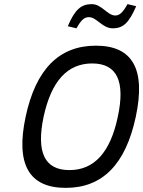

<svg xmlns="http://www.w3.org/2000/svg" viewBox="-20 -900 693 929"><path d="M298 9C120 9 55 -105 104 -335C153 -565 266 -679 444 -679C622 -679 686 -565 637 -335C588 -105 476 9 298 9ZM191 -335C155 -164 195 -77 316 -77C436 -77 514 -163 550 -335C587 -507 546 -593 426 -593C305 -593 228 -506 191 -335ZM308 -773 350 -763C373 -804 388 -817 410 -817C448 -817 475 -763 525 -763C577 -763 604 -790 639 -870L597 -880C574 -839 558 -825 538 -825C499 -825 473 -880 424 -880C372 -880 342 -853 308 -773Z"/></svg>

Font: LT Wave Mono
Style: Italic
Weight: 400
Designer: Daniel Lyons
Version: Version 2.5 (Glyphs App)